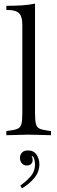

<svg xmlns="http://www.w3.org/2000/svg" viewBox="-20 -742 316 1058"><path d="M15 3V-20L31 -22Q64 -26 79 -33.5Q94 -41 98.5 -61Q103 -81 103 -121V-606Q103 -651 85 -669Q67 -687 22 -687H15V-710Q65 -710 101.5 -712.5Q138 -715 173 -722V-121Q173 -81 177.5 -61Q182 -41 197.5 -33.5Q213 -26 245 -22L261 -20V3L138 0ZM101 296 92 280Q121 261 147 232Q173 203 173 163Q173 149 168 132Q163 115 145 115L159 110L151 125L147 117Q154 117 157 123.5Q160 130 160 141Q160 151 152.5 160.5Q145 170 127 170Q111 170 100.5 158Q90 146 90 127Q90 111 101 99Q112 87 134 87Q166 87 181.5 110.5Q197 134 197 163Q197 206 168 240Q139 274 101 296Z"/></svg>

Font: Baskervville SC
Style: Regular
Weight: 400
Designer: Alexis Faudot, Rémi Forte, Morgane Pierson, Rafael Ribas, Tanguy Vanlaeys, Rosalie Wagner, Thomas Huot-Marchand
Foundry: ANRT
Version: Version 1.100